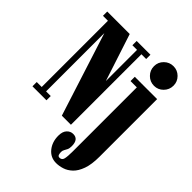

<svg xmlns="http://www.w3.org/2000/svg" viewBox="-279 -888 1271 1271"><g transform="rotate(45 357.0 -252.0)"><path d="M13.5 0V-40H60V-660H13.5V-700H224L332.5 -368V-660H289V-700H418V-660H373.5V0H288.5L101 -585.5V-40H144.5V0ZM580 -571Q542 -571 515 -598Q488 -625 488 -663.5Q488 -701 515 -727.8Q542 -754.5 580 -754.5Q617.5 -754.5 644.2 -727.8Q671 -701 671 -663.5Q671 -625 644.2 -598Q617.5 -571 580 -571ZM483.5 249Q431 249 398.2 208.8Q365.5 168.5 365.5 110Q365.5 71.5 383.8 51.8Q402 32 428 32Q478 32 478 96.5Q478 117 472.2 129Q466.5 141 460.5 150.8Q454.5 160.5 454.5 173.5Q454.5 186 458 197Q461.5 208 474.5 208Q496.5 208 501.8 185.2Q507 162.5 507 115.5V-483.5H448V-523.5H657V15.5Q657 88 640.5 134Q624 180 597.8 205Q571.5 230 541.2 239.5Q511 249 483.5 249Z"/></g></svg>

Font: Imbue 10pt Black
Style: Regular
Weight: 900
Designer: Tyler Finck
Foundry: Etcetera Type Company
Version: Version 1.102; ttfautohint (v1.8.3)